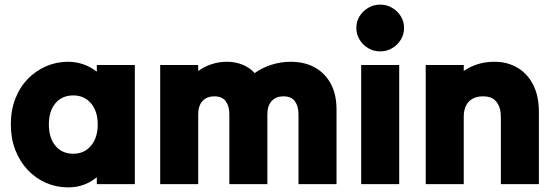

<svg xmlns="http://www.w3.org/2000/svg" viewBox="-20 -799 2405 833"><path d="M400 0Q400 -8 400 -15.5Q400 -23 400 -30Q375 -9 343.5 2.5Q312 14 276 14Q225 14 180 -5.5Q135 -25 100.5 -61.5Q66 -98 46.5 -148Q27 -198 27 -259Q27 -321 46.5 -371Q66 -421 100.5 -456.5Q135 -492 180 -511.5Q225 -531 275 -531Q311 -531 343 -519.5Q375 -508 400 -488Q400 -496 400 -503Q400 -510 400 -517Q441 -517 483 -517Q525 -517 565 -517Q565 -389 565 -258.5Q565 -128 565 0Q525 0 483 0Q441 0 400 0ZM298 -132Q298 -132 298 -132Q298 -132 298 -132Q346 -132 375 -167Q404 -202 404 -259Q404 -316 375 -350.5Q346 -385 298 -385Q249 -385 220.5 -351Q192 -317 192 -259Q192 -201 220.5 -166.5Q249 -132 298 -132Z M675 0Q675 -128 675 -258.5Q675 -389 675 -517Q716 -517 758 -517Q800 -517 840 -517Q840 -510 840 -504Q840 -498 840 -491Q866 -510 898 -520.5Q930 -531 964 -531Q1001 -531 1032 -518.5Q1063 -506 1085 -482Q1117 -505 1157.5 -518Q1198 -531 1241 -531Q1302 -531 1346.5 -506Q1391 -481 1415.5 -435Q1440 -389 1440 -324Q1440 -244 1440 -162Q1440 -80 1440 0Q1400 0 1358 0Q1316 0 1275 0Q1275 -75 1275 -152Q1275 -229 1275 -304Q1275 -338 1259.5 -359.5Q1244 -381 1210 -381Q1177 -381 1158.5 -360.5Q1140 -340 1140 -304Q1140 -229 1140 -152Q1140 -75 1140 0Q1100 0 1058 0Q1016 0 975 0Q975 -75 975 -152Q975 -229 975 -304Q975 -338 959.5 -359.5Q944 -381 910 -381Q877 -381 858.5 -360.5Q840 -340 840 -304Q840 -229 840 -152Q840 -75 840 0Q800 0 758 0Q716 0 675 0Z M1630 -576Q1630 -576 1630 -576Q1630 -576 1630 -576Q1601 -576 1577.5 -590Q1554 -604 1540 -627Q1526 -650 1526 -678Q1526 -706 1540 -728.5Q1554 -751 1577.5 -765Q1601 -779 1630 -779Q1658 -779 1681.5 -765Q1705 -751 1719 -728.5Q1733 -706 1733 -678Q1733 -650 1719 -627Q1705 -604 1681.5 -590Q1658 -576 1630 -576ZM1547 0Q1547 -128 1547 -258.5Q1547 -389 1547 -517Q1588 -517 1630 -517Q1672 -517 1712 -517Q1712 -389 1712 -258.5Q1712 -128 1712 0Q1672 0 1630 0Q1588 0 1547 0Z M1827 0Q1827 -128 1827 -258.5Q1827 -389 1827 -517Q1868 -517 1910 -517Q1952 -517 1992 -517Q1992 -510 1992 -504Q1992 -498 1992 -491Q2019 -510 2052.5 -520.5Q2086 -531 2125 -531Q2182 -531 2225.5 -505Q2269 -479 2293.5 -430.5Q2318 -382 2318 -314Q2318 -236 2318 -157Q2318 -78 2318 0Q2278 0 2236 0Q2194 0 2153 0Q2153 -72 2153 -146Q2153 -220 2153 -292Q2153 -332 2134.5 -356.5Q2116 -381 2076 -381Q2036 -381 2014 -358Q1992 -335 1992 -292Q1992 -220 1992 -146Q1992 -72 1992 0Q1952 0 1910 0Q1868 0 1827 0Z"/></svg>

Font: Tilt Warp
Style: Regular
Weight: 400
Designer: Andy Clymer
Foundry: Andy Clymer
Version: Version 1.000